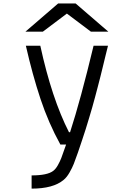

<svg xmlns="http://www.w3.org/2000/svg" viewBox="-20 -937 707 1134"><path d="M323.6 -916.7H426.4L619.8 -750H516.9L375 -856.8L233.1 -750H130.2ZM393.9 -156.2Q455.7 -346.4 532.6 -666.7H617.8Q614.6 -654.3 602.5 -605.1Q590.5 -556 587.2 -542Q584 -528 572.9 -484Q561.8 -440.1 557 -422.2Q552.1 -404.3 541.7 -364.3Q531.2 -324.2 524.4 -301.4Q517.6 -278.6 506.5 -240.9Q495.4 -203.1 486 -173.8Q476.6 -144.5 464.5 -108.1Q452.5 -71.6 440.1 -35.8Q424.5 8.5 415.7 30.9Q406.9 53.4 390.6 82Q374.3 110.7 355.5 125.7Q294.3 177.1 166.7 177.1V99Q259.8 99 294.3 72.3Q309.2 61.2 321.9 38.4Q334.6 15.6 342.1 -3.9Q349.6 -23.4 370.4 -83.3H336.6Q266.3 -210.9 219.1 -352.9Q171.9 -494.8 132.8 -666.7H218.1Q285.8 -355.5 387.4 -156.2Z"/></svg>

Font: Monoid
Style: Regular
Weight: 400
Width: 4
Monospace: yes
Designer: Andreas Larsen (@larsenwork)
Version: Version 0.61